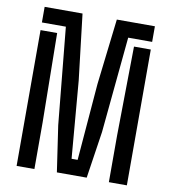

<svg xmlns="http://www.w3.org/2000/svg" viewBox="-88 -876 849 951"><g transform="rotate(10 337.0 -400.0)"><path d="M261.5 -3 227.5 -234 180 -721.5H59.5V-800H250L289 -469.5L321.5 -82H352L383.5 -468.5L422.5 -800H614V-721.5H493.5L447 -238.5L411.5 -3ZM59.5 0V-683H143L149 -234V0ZM523.5 0V-234L529.5 -683H614V0Z"/></g></svg>

Font: Big Shoulders Stencil Text Medium
Style: Regular
Weight: 500
Designer: Patric King
Foundry: XO Type Co
Version: Version 1.000